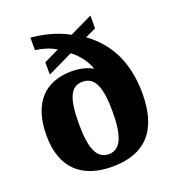

<svg xmlns="http://www.w3.org/2000/svg" viewBox="-139 -872 905 991"><g transform="rotate(-20 314.0 -376.0)"><path d="M310 10C489 10 584 -88 584 -291C584 -467 520 -584 410 -664L469 -692V-762L344 -702C274 -741 199 -755 139 -761V-692C174 -688 218 -676 251 -655L168 -615V-547L307 -614C351 -581 380 -537 394 -497C372 -511 331 -525 279 -525C132 -525 44 -436 44 -257C44 -76 145 10 310 10ZM314 -57C247 -57 222 -126 222 -256C222 -396 247 -455 313 -455C381 -455 407 -392 407 -256C407 -126 381 -57 314 -57Z"/></g></svg>

Font: Noto Serif Gurmukhi ExtraBold
Style: Regular
Weight: 800
Designer: Vaibhav Singh and the Monotype Design Team
Foundry: Monotype Imaging Inc.
Version: Version 2.004